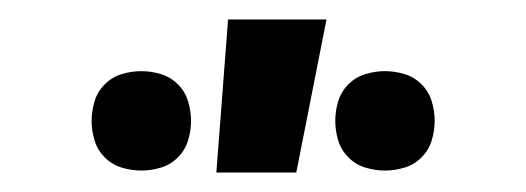

<svg xmlns="http://www.w3.org/2000/svg" viewBox="-20 -777 540 197"><path d="M375 -602Q365 -602 355 -605Q345 -608 337.5 -615.5Q330 -623 327 -633Q324 -643 324 -653Q324 -663 327 -673Q330 -683 337.5 -690.5Q345 -698 355 -701Q365 -704 375 -704Q385 -704 395 -701Q405 -698 412.5 -690.5Q420 -683 423 -673Q426 -663 426 -653Q426 -643 423 -633Q420 -623 412.5 -615.5Q405 -608 395 -605Q385 -602 375 -602ZM125 -602Q115 -602 105 -605Q95 -608 87.5 -615.5Q80 -623 77 -633Q74 -643 74 -653Q74 -663 77 -673Q80 -683 87.5 -690.5Q95 -698 105 -701Q115 -704 125 -704Q135 -704 145 -701Q155 -698 162.5 -690.5Q170 -683 173 -673Q176 -663 176 -653Q176 -643 173 -633Q170 -623 162.5 -615.5Q155 -608 145 -605Q135 -602 125 -602ZM202 -600 214 -757H315L284 -600Z"/></svg>

Font: Iosevka
Style: Bold
Weight: 700
Monospace: yes
Designer: Belleve Invis
Foundry: Belleve Invis
Version: Version 32.5.0; ttfautohint (v1.8.4)